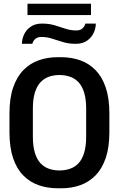

<svg xmlns="http://www.w3.org/2000/svg" viewBox="-20 -1004 640 1034"><path d="M292 10Q236 10 188.5 -6.5Q141 -23 105.5 -59Q70 -95 50.5 -152.5Q31 -210 31 -292V-393Q31 -475 51 -533Q71 -591 106.5 -627Q142 -663 189 -679.5Q236 -696 291 -696H309Q365 -696 412.5 -679Q460 -662 495 -626Q530 -590 549.5 -532.5Q569 -475 569 -393V-292Q569 -211 549.5 -153.5Q530 -96 495 -60Q460 -24 413 -7Q366 10 310 10ZM300 -86Q330 -86 356.5 -95Q383 -104 402.5 -124.5Q422 -145 433 -180.5Q444 -216 444 -269V-418Q444 -471 433 -506Q422 -541 402.5 -561.5Q383 -582 356.5 -591Q330 -600 300 -600Q270 -600 244 -591Q218 -582 198.5 -561.5Q179 -541 168 -506Q157 -471 157 -418V-269Q157 -216 168 -180.5Q179 -145 198.5 -124.5Q218 -104 244 -95Q270 -86 300 -86ZM128 -923V-984H470V-923ZM98 -768Q98 -793 109.5 -818Q121 -843 145 -860Q169 -877 206 -877Q244 -877 274 -868Q304 -859 332 -849.5Q360 -840 391 -840Q411 -840 423 -850Q435 -860 440 -877H496Q496 -852 484.5 -827Q473 -802 449 -785Q425 -768 388 -768Q350 -768 319 -777.5Q288 -787 260 -796Q232 -805 203 -805Q184 -805 171.5 -795.5Q159 -786 154 -768Z"/></svg>

Font: Chivo Mono Medium
Style: Regular
Weight: 500
Monospace: yes
Designer: Hector Gatti
Foundry: Omnibus-Type
Version: Version 1.008